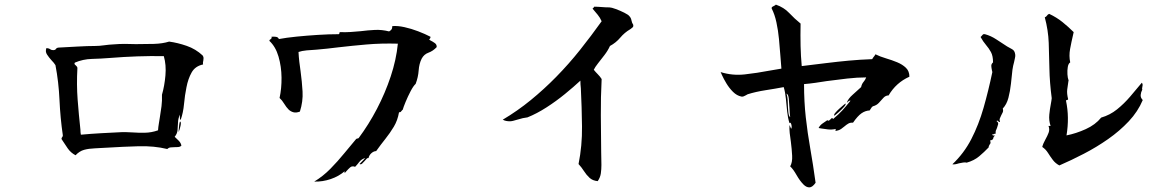

<svg xmlns="http://www.w3.org/2000/svg" viewBox="-20 -750 5040 831"><path d="M859 -471Q825 -464 809.5 -436.5Q794 -409 787 -372Q780 -338 776.5 -300Q773 -262 762 -231Q758 -233 758.5 -243.5Q759 -254 759 -254Q751 -238 750.5 -220.5Q750 -203 748.5 -187Q747 -171 736 -158Q744 -151 754 -140.5Q764 -130 765 -119Q759 -114 751 -113.5Q743 -113 735 -113Q726 -113 718 -112Q710 -111 704 -105Q647 -119 578.5 -117Q510 -115 446 -111Q432 -110 418 -109.5Q404 -109 391 -108Q364 -107 344 -101.5Q324 -96 307 -78Q286 -89 273 -108Q260 -127 247 -147Q245 -152 249 -156Q252 -160 252 -164Q241 -239 237.5 -317Q234 -395 220 -468Q217 -473 212.5 -478.5Q208 -484 203 -489Q192 -501 183.5 -514Q175 -527 181 -542Q192 -541 197 -537Q202 -533 210 -533Q219 -533 222 -538Q225 -543 233 -544Q272 -546 315.5 -548.5Q359 -551 391 -551Q410 -551 430.5 -554Q451 -557 473 -558Q496 -560 520.5 -560Q545 -560 568 -559Q608 -559 645.5 -560Q683 -561 712 -570Q749 -565 788 -551.5Q827 -538 857 -510Q861 -504 861 -499Q861 -494 860 -488Q859 -485 858.5 -480.5Q858 -476 859 -471ZM689 -507Q632 -508 574 -506Q516 -504 454 -499Q417 -496 378 -495Q339 -494 304 -479Q301 -475 303 -472Q305 -469 308 -467Q311 -464 313 -461.5Q315 -459 315 -455Q311 -384 316 -319Q321 -254 328 -189Q328 -183 328.5 -177.5Q329 -172 330 -167Q373 -171 418 -173.5Q463 -176 506 -178Q516 -178 527.5 -178Q539 -178 551 -177Q578 -175 607 -175.5Q636 -176 664 -186Q665 -201 667.5 -215Q670 -229 672 -243Q676 -266 679 -290Q682 -314 681 -340Q692 -378 696 -423.5Q700 -469 689 -507ZM759 -224Q765 -223 761.5 -206Q758 -189 753 -178Q753 -178 753.5 -187.5Q754 -197 755.5 -208.5Q757 -220 759 -224Z M1870 -546Q1854 -529 1834.5 -522Q1815 -515 1805 -496Q1794 -474 1792 -445Q1790 -416 1779 -387Q1769 -378 1757 -355Q1745 -332 1735.5 -309Q1726 -286 1723 -275Q1721 -274 1718 -270Q1716 -267 1714 -265.5Q1712 -264 1707 -264Q1701 -229 1684.5 -201.5Q1668 -174 1648 -149Q1628 -124 1608 -96Q1598 -96 1588 -87.5Q1578 -79 1575 -66Q1571 -67 1567 -63Q1563 -59 1559 -54Q1553 -47 1547.5 -42Q1542 -37 1536 -40Q1541 -45 1551 -55.5Q1561 -66 1561 -66Q1545 -62 1535 -49Q1525 -36 1517 -28Q1504 -33 1495.5 -25.5Q1487 -18 1480 -10Q1475 -4 1473 -2Q1469 -4 1471 -7Q1473 -10 1473 -10Q1447 13 1411.5 25Q1376 37 1340 36Q1378 13 1410 -19.5Q1442 -52 1470 -86.5Q1498 -121 1522 -149L1532 -152Q1576 -211 1611.5 -279Q1647 -347 1671 -419Q1695 -491 1702 -561Q1630 -563 1566.5 -557.5Q1503 -552 1443 -545Q1419 -542 1396 -539.5Q1373 -537 1349 -535Q1329 -534 1307.5 -532Q1286 -530 1272 -525Q1273 -504 1275.5 -482.5Q1278 -461 1281 -441Q1287 -397 1289.5 -354Q1292 -311 1278 -267Q1262 -261 1250.5 -264Q1239 -267 1230 -275Q1219 -286 1210 -301Q1201 -316 1190 -326Q1199 -367 1198.5 -414.5Q1198 -462 1185.5 -505Q1173 -548 1146 -573Q1146 -578 1151 -580Q1153 -582 1155 -584Q1157 -586 1155 -591Q1166 -592 1175 -590.5Q1184 -589 1187 -581Q1219 -587 1263.5 -591.5Q1308 -596 1356 -599Q1404 -602 1443 -602Q1449 -601 1449 -607Q1449 -611 1452 -611Q1475 -610 1497.5 -611.5Q1520 -613 1541 -615Q1572 -619 1602.5 -620.5Q1633 -622 1664 -614Q1670 -617 1674 -622Q1678 -627 1678 -637Q1701 -639 1730.5 -632.5Q1760 -626 1790 -614.5Q1820 -603 1843 -591Q1844 -587 1841 -583Q1838 -581 1838 -578Q1840 -577 1843 -575Q1853 -570 1862 -563.5Q1871 -557 1870 -546Z M2721 -642Q2722 -635 2718 -631.5Q2714 -628 2710 -625Q2708 -624 2707 -623Q2683 -609 2664.5 -587Q2646 -565 2620 -551Q2611 -531 2596 -511.5Q2581 -492 2568 -475.5Q2555 -459 2550 -448Q2558 -438 2567.5 -428.5Q2577 -419 2584 -408Q2580 -330 2580.5 -250.5Q2581 -171 2582 -92Q2582 -78 2582.5 -64Q2583 -50 2583 -36Q2583 -17 2580.5 0.5Q2578 18 2567 34Q2545 32 2531.5 19.5Q2518 7 2507.5 -9.5Q2497 -26 2484 -40Q2500 -119 2499 -203Q2498 -287 2494 -368Q2493 -376 2492.5 -384.5Q2492 -393 2492 -401Q2463 -374 2425 -343Q2387 -312 2345 -285Q2303 -258 2263 -242Q2244 -240 2220.5 -232.5Q2197 -225 2187 -225Q2179 -225 2171 -226.5Q2163 -228 2156 -232Q2220 -270 2277.5 -317Q2335 -364 2387 -417Q2442 -473 2490.5 -534Q2539 -595 2584 -658Q2577 -674 2567 -686Q2557 -698 2546 -711Q2544 -715 2548 -716Q2552 -718 2551 -721Q2567 -721 2584 -719.5Q2601 -718 2618 -718Q2626 -718 2645 -711Q2664 -704 2682 -695Q2700 -686 2704 -680Q2711 -673 2713 -662Q2715 -651 2721 -642Z M3916 -418Q3858 -392 3826 -337Q3813 -337 3803.5 -326.5Q3794 -316 3784 -305Q3774 -294 3758 -290Q3753 -287 3750.5 -282Q3748 -277 3744 -272Q3725 -271 3708.5 -259.5Q3692 -248 3672 -219Q3660 -220 3651.5 -215Q3643 -210 3635 -203Q3628 -197 3620 -191.5Q3612 -186 3601 -184Q3594 -183 3596 -187.5Q3598 -192 3598 -192Q3580 -188 3563 -190Q3546 -192 3534 -194Q3526 -196 3523 -196Q3529 -208 3540 -215.5Q3551 -223 3561 -230Q3565 -226 3568.5 -228.5Q3572 -231 3575 -234Q3577 -237 3580 -238.5Q3583 -240 3586 -235Q3611 -256 3626 -272.5Q3641 -289 3661 -314Q3657 -316 3651 -310.5Q3645 -305 3645 -305Q3650 -322 3670.5 -340Q3691 -358 3707 -373Q3710 -387 3717.5 -395.5Q3725 -404 3729 -415Q3690 -415 3646.5 -410Q3603 -405 3558 -399Q3533 -395 3508.5 -391.5Q3484 -388 3460 -386Q3460 -310 3467.5 -242.5Q3475 -175 3487 -107Q3499 -39 3510 41Q3496 61 3483 61Q3470 61 3458 49Q3442 33 3427.5 7.5Q3413 -18 3400 -30Q3410 -47 3408.5 -76Q3407 -105 3403 -136Q3400 -155 3398 -174Q3396 -193 3397 -209L3404 -193Q3407 -195 3406.5 -202.5Q3406 -210 3403.5 -215.5Q3401 -221 3397 -217Q3390 -239 3387 -266.5Q3384 -294 3381.5 -322Q3379 -350 3372 -373Q3335 -366 3293 -359.5Q3251 -353 3216 -342Q3213 -341 3207 -337Q3203 -335 3198.5 -333Q3194 -331 3189 -332Q3169 -336 3152.5 -352.5Q3136 -369 3124 -389Q3112 -409 3105.5 -423.5Q3099 -438 3099 -438Q3150 -422 3203.5 -428Q3257 -434 3309 -444Q3322 -446 3335.5 -448.5Q3349 -451 3362 -453Q3360 -476 3357.5 -510Q3355 -544 3351.5 -581Q3348 -618 3340.5 -653Q3333 -688 3320 -713Q3319 -718 3322 -720Q3325 -722 3329 -724Q3336 -727 3338 -730Q3373 -718 3396 -693.5Q3419 -669 3445 -648Q3444 -594 3445 -551Q3446 -508 3450 -464Q3508 -471 3556.5 -477Q3605 -483 3653 -487.5Q3701 -492 3755 -494Q3758 -500 3762 -504.5Q3766 -509 3769 -515Q3789 -505 3814.5 -497.5Q3840 -490 3863 -480.5Q3886 -471 3901 -456.5Q3916 -442 3916 -418ZM3400 -243Q3398 -258 3397 -281Q3396 -304 3394 -323Q3392 -342 3384 -345Q3389 -331 3389.5 -307.5Q3390 -284 3392 -265Q3394 -246 3400 -243ZM3639 -302Q3643 -299 3633 -287.5Q3623 -276 3610 -264.5Q3597 -253 3591 -249Q3588 -253 3595 -261.5Q3602 -270 3612.5 -279.5Q3623 -289 3631 -295.5Q3639 -302 3639 -302Z M4926 -317Q4905 -267 4865.5 -225Q4826 -183 4776 -148Q4726 -113 4671 -84.5Q4616 -56 4565 -34Q4548 -43 4537 -57.5Q4526 -72 4516 -88Q4506 -104 4491 -114Q4493 -122 4496.5 -130Q4500 -138 4505 -147Q4513 -161 4518.5 -175.5Q4524 -190 4518 -205H4527Q4519 -229 4521.5 -254Q4524 -279 4528 -299Q4529 -307 4530.5 -313.5Q4532 -320 4532 -325Q4523 -394 4522 -452Q4521 -510 4519 -564.5Q4517 -619 4502 -675Q4508 -677 4511.5 -682.5Q4515 -688 4521 -690Q4553 -675 4578.5 -654.5Q4604 -634 4627 -611Q4626 -608 4625 -602Q4617 -568 4611.5 -538Q4606 -508 4612 -480Q4604 -475 4601.5 -460Q4599 -445 4600 -428.5Q4601 -412 4605 -402Q4605 -400 4604 -397Q4601 -379 4599 -362Q4597 -345 4603 -321Q4603 -318 4598 -317Q4593 -317 4594 -313Q4609 -242 4596 -164Q4637 -172 4679 -191Q4721 -210 4746 -241Q4784 -252 4814.5 -276.5Q4845 -301 4871.5 -332Q4898 -363 4922 -392Q4926 -387 4925.5 -382Q4925 -377 4924 -373Q4922 -365 4924 -362Q4918 -351 4917 -339Q4916 -327 4926 -317ZM4374 -514Q4375 -508 4373 -499.5Q4371 -491 4369 -481Q4367 -473 4365 -465Q4363 -457 4362 -448Q4359 -420 4355.5 -387.5Q4352 -355 4344.5 -326.5Q4337 -298 4320 -280Q4323 -271 4320 -264Q4317 -257 4313 -250Q4310 -244 4307.5 -237.5Q4305 -231 4308 -223Q4305 -220 4301 -225Q4297 -230 4293 -226Q4302 -220 4300 -212Q4298 -204 4295 -196Q4292 -190 4290 -184Q4288 -178 4290 -172Q4286 -172 4283 -170Q4280 -168 4275 -169Q4274 -164 4280.5 -163.5Q4287 -163 4287 -163Q4280 -159 4279 -151.5Q4278 -144 4265 -142Q4268 -135 4267 -131Q4266 -127 4263 -124Q4262 -122 4260.5 -119Q4259 -116 4259 -112Q4240 -92 4218 -73.5Q4196 -55 4164 -46Q4158 -48 4148.5 -46.5Q4139 -45 4130 -43Q4121 -40 4114 -39Q4107 -38 4102 -39Q4152 -86 4184 -148Q4216 -210 4237 -283.5Q4258 -357 4275 -438Q4274 -441 4273 -447Q4271 -456 4270.5 -464.5Q4270 -473 4278 -480Q4278 -508 4269 -524.5Q4260 -541 4247.5 -555.5Q4235 -570 4224 -590Q4226 -591 4230 -596Q4232 -599 4234.5 -601Q4237 -603 4243 -602Q4269 -595 4293 -579Q4317 -563 4339 -549Q4349 -543 4360.5 -537Q4372 -531 4374 -514Z"/></svg>

Font: Yuji Syuku
Style: Regular
Weight: 400
Designer: Kataoka Yuji
Foundry: Kinuta Font Factory
Version: Version 3.002